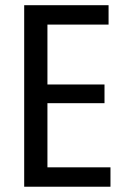

<svg xmlns="http://www.w3.org/2000/svg" viewBox="-20 -707 473 727"><path d="M71.6 0H398.3V-73.4H159.6V-316.3H375.7V-387.1H159.6V-613.9H391.1V-687.3H71.6Z"/></svg>

Font: Secuela Black
Style: Regular
Weight: 900
Designer: Fernando Haro
Foundry: deFharo
Version: Version 1.704